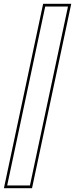

<svg xmlns="http://www.w3.org/2000/svg" viewBox="-42 -770 392 1004"><path d="M-21.5 214 183.5 -750H330.5L125.5 214ZM-4.5 200H114.5L313.5 -736H194.5Z"/></svg>

Font: Tourney Condensed Thin
Style: Italic
Weight: 100
Width: 3
Italic angle: -12°
Designer: Tyler Finck
Foundry: Etcetera Type Co
Version: Version 1.010; ttfautohint (v1.8.3)